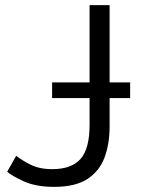

<svg xmlns="http://www.w3.org/2000/svg" viewBox="-20 -713 549 748"><path d="M191 15Q120 15 73 -6.5Q26 -28 8 -44L43 -106Q63 -90 98 -72Q133 -54 184 -54Q258 -54 293.5 -93.5Q329 -133 329 -227V-331H183V-392H329V-693H407V-392H487V-331H407V-220Q407 -153 387.5 -100Q368 -47 321 -16Q274 15 191 15Z"/></svg>

Font: Ubuntu Sans
Style: Regular
Weight: 400
Designer: Dalton Maag Ltd
Foundry: Dalton Maag Ltd
Version: Version 1.006; ttfautohint (v1.8.4.7-5d5b)